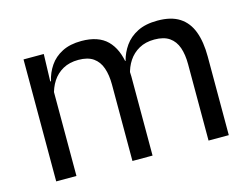

<svg xmlns="http://www.w3.org/2000/svg" viewBox="-75 -621 966 742"><g transform="rotate(-15 408.0 -249.5)"><path d="M756.5 0H675.5V-305.5Q675.5 -344 665.8 -372.2Q656 -400.5 633.8 -416Q611.5 -431.5 574 -431.5Q538.5 -431.5 512.5 -417Q486.5 -402.5 470.5 -378.2Q454.5 -354 448 -323L435.5 -380.5H445.5Q453.5 -412 472.5 -439Q491.5 -466 524 -482.5Q556.5 -499 604.5 -499Q659 -499 692.2 -477.5Q725.5 -456 741 -414.8Q756.5 -373.5 756.5 -314.5ZM147 0H66V-488H147L143.5 -371L147 -366ZM451.5 0H371V-305.5Q371 -344 361.2 -372.2Q351.5 -400.5 329.5 -416Q307.5 -431.5 270 -431.5Q234 -431.5 208 -417Q182 -402.5 166 -377.8Q150 -353 143.5 -321.5L128.5 -379H146.5Q154 -412 172.5 -439.2Q191 -466.5 222.8 -482.8Q254.5 -499 300 -499Q367.5 -499 402.8 -464Q438 -429 447 -362Q449.5 -352 450.5 -340.2Q451.5 -328.5 451.5 -317Z"/></g></svg>

Font: Anek Kannada Medium
Style: Regular
Weight: 400
Version: Version 1.003